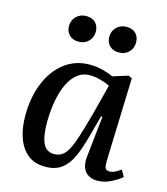

<svg xmlns="http://www.w3.org/2000/svg" viewBox="-113 -838 816 939"><g transform="rotate(15 294.5 -368.0)"><path d="M487 -87Q487 -64 492 -54.5Q497 -45 513 -45Q526 -45 540.5 -52Q555 -59 569 -70L588 -37Q571 -21 536.5 -3.5Q502 14 468 14Q425 14 404 -13Q383 -40 389 -90L411 -294L404 -295L375 -188Q359 -127 339 -81.5Q319 -36 287 -11Q255 14 203 14Q148 14 113.5 -14.5Q79 -43 62 -91.5Q45 -140 45 -202Q45 -296 75 -369Q105 -442 159.5 -483.5Q214 -525 286 -525Q323 -525 355.5 -516Q388 -507 406 -498L483 -522L501 -513ZM229 -57Q259 -57 279 -76.5Q299 -96 317.5 -147Q336 -198 362 -294L402 -449Q381 -460 353 -467.5Q325 -475 299 -475Q255 -475 223 -440.5Q191 -406 174 -344.5Q157 -283 156 -202Q156 -126 173.5 -91.5Q191 -57 229 -57ZM342 -682Q342 -711 362 -730.5Q382 -750 412 -750Q442 -750 459 -733Q476 -716 476 -688Q476 -658 456.5 -638.5Q437 -619 407 -619Q377 -619 359.5 -636Q342 -653 342 -682ZM138 -682Q138 -711 158 -730.5Q178 -750 208 -750Q238 -750 255 -733Q272 -716 272 -687Q272 -658 252.5 -638.5Q233 -619 202 -619Q173 -619 155.5 -636Q138 -653 138 -682Z"/></g></svg>

Font: Literata 36pt Medium
Style: Italic
Weight: 500
Italic angle: -2°
Designer: Latin by Veronika Burian and Jose Scaglione. Greek by Irene Vlachou. Cyrillic by Vera Evstafieva
Foundry: TypeTogether
Version: Version 3.002